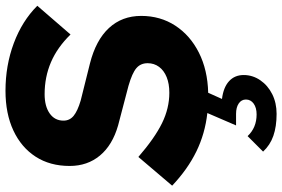

<svg xmlns="http://www.w3.org/2000/svg" viewBox="-180 -570 1003 682"><g transform="rotate(-90 321.0 -228.5)"><path d="M258 253Q213 253 180 241.5Q147 230 124 205L179 150Q209 182 256 182Q280 182 294.5 171.5Q309 161 309 144Q309 128 295 118.5Q281 109 258 109H217L261 7Q188 -1 124.5 -32Q61 -63 3 -118L105 -238Q172 -180 225 -154Q278 -128 333 -128Q365 -128 388.5 -137.5Q412 -147 425 -164.5Q438 -182 438 -205Q438 -230 420.5 -245Q403 -260 358 -273L217 -310Q147 -330 110 -374.5Q73 -419 73 -482Q73 -552 106 -603Q139 -654 199 -682Q259 -710 340 -710Q430 -710 509 -680.5Q588 -651 642 -597L540 -479Q494 -526 441.5 -548.5Q389 -571 328 -571Q285 -571 259.5 -553Q234 -535 234 -504Q234 -482 251 -468Q268 -454 305 -443L437 -410Q520 -389 563 -342.5Q606 -296 606 -228Q606 -160 571.5 -107Q537 -54 475.5 -23Q414 8 333 10L311 59Q352 64 374 84Q396 104 396 136Q396 168 377.5 195Q359 222 328 237.5Q297 253 258 253Z"/></g></svg>

Font: Red Hat Text VF
Style: Italic
Weight: 300
Italic angle: -12°
Designer: Pentagram, MCKL
Foundry: Pentagram, MCKL
Version: Version 1.023